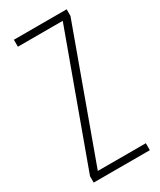

<svg xmlns="http://www.w3.org/2000/svg" viewBox="-184 -869 698 838"><g transform="rotate(-30 165.5 -450.0)"><path d="M311 -93V-128H69L304 -774V-807H38V-772H264L28 -125V-93Z"/></g></svg>

Font: Noto Sans Kannada UI ExtraCondensed ExtraLight
Style: Regular
Weight: 200
Width: 2
Designer: Jelle Bosma - Monotype Design Team
Foundry: Monotype Imaging Inc.
Version: Version 2.005